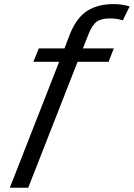

<svg xmlns="http://www.w3.org/2000/svg" viewBox="-20 -688 640 916"><path d="M522.5 -668.5Q562 -668.5 598.6 -657.2L565.9 -590.8Q538.1 -600.1 504.4 -600.1Q462.4 -600.1 440.9 -584.2Q419.4 -568.4 401.9 -523.9L375.5 -457H522.9L498 -393.1H350.1L114.7 207.5H26.9L262.2 -393.1H139.2L165 -457H287.6L315.9 -531.2Q347.7 -606 397.7 -637.2Q447.8 -668.5 522.5 -668.5Z"/></svg>

Font: Liberation Mono
Style: Italic
Weight: 400
Italic angle: -12°
Monospace: yes
Designer: Steve Matteson
Foundry: Ascender Corporation
Version: Version 2.1.5